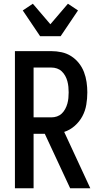

<svg xmlns="http://www.w3.org/2000/svg" viewBox="-20 -1009 540 1029"><path d="M356 0 220 -292H160V0H60V-735H255Q283 -735 310.5 -729Q338 -723 361.5 -708Q385 -693 402.5 -671Q420 -649 430 -623Q440 -597 444 -569Q448 -541 448 -514Q448 -481 442.5 -448Q437 -415 421.5 -386Q406 -357 380.5 -334.5Q355 -312 324 -302L464 0ZM160 -380H255Q271 -380 285.5 -385Q300 -390 311 -400.5Q322 -411 329.5 -425Q337 -439 341 -453.5Q345 -468 346.5 -483Q348 -498 348 -514Q348 -529 346.5 -544Q345 -559 341 -574Q337 -589 329.5 -602.5Q322 -616 311 -626.5Q300 -637 285.5 -642Q271 -647 255 -647H160ZM195 -815 102 -953 156 -989 250 -879 344 -989 398 -953 305 -815Z"/></svg>

Font: Iosevka Semibold
Style: Regular
Weight: 600
Monospace: yes
Designer: Belleve Invis
Foundry: Belleve Invis
Version: Version 33.2.3; ttfautohint (v1.8.4)